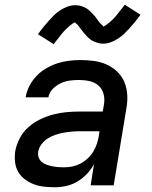

<svg xmlns="http://www.w3.org/2000/svg" viewBox="-20 -781 640 809"><path d="M211 8Q188 8 165.5 5.5Q143 3 123 -4.5Q103 -12 85.5 -25Q68 -38 57 -56.5Q46 -75 43.5 -97.5Q41 -120 44 -143Q49 -171 63 -198Q77 -225 99.5 -245Q122 -265 149 -278Q176 -291 204 -298.5Q232 -306 260.5 -308.5Q289 -311 316 -311H413L418 -341Q422 -363 416.5 -384.5Q411 -406 395.5 -420Q380 -434 358 -439Q336 -444 313 -444Q294 -444 274.5 -441.5Q255 -439 236.5 -430.5Q218 -422 202.5 -406.5Q187 -391 184 -371H88Q92 -396 104 -419Q116 -442 134 -461Q152 -480 175.5 -493.5Q199 -507 222.5 -514.5Q246 -522 271 -525Q296 -528 320 -528Q349 -528 377 -524Q405 -520 429.5 -509Q454 -498 473.5 -479.5Q493 -461 503.5 -436.5Q514 -412 516 -384Q518 -356 513 -327L459 0H362L376 -89Q364 -67 346 -48Q328 -29 306 -16Q284 -3 259.5 2.5Q235 8 211 8ZM249 -76Q267 -76 284.5 -79.5Q302 -83 318.5 -91.5Q335 -100 349.5 -113.5Q364 -127 373.5 -143Q383 -159 388.5 -176Q394 -193 397 -211L399 -228H316Q299 -228 282.5 -226.5Q266 -225 249 -222Q232 -219 215 -213.5Q198 -208 182.5 -198.5Q167 -189 155.5 -174Q144 -159 141 -142Q139 -129 143 -117.5Q147 -106 156 -98.5Q165 -91 176.5 -87Q188 -83 200 -80.5Q212 -78 224.5 -77Q237 -76 249 -76ZM206 -595 140 -637Q153 -655 165 -669.5Q177 -684 188 -696Q199 -708 209.5 -718.5Q220 -729 235 -738.5Q250 -748 265.5 -753.5Q281 -759 297 -759Q302 -759 307 -758.5Q312 -758 317 -757Q322 -756 326.5 -754Q331 -752 336 -750Q341 -748 345 -745.5Q349 -743 352.5 -740Q356 -737 360 -733.5Q364 -730 367 -726.5Q370 -723 373.5 -719.5Q377 -716 380 -712.5Q383 -709 385 -706Q387 -703 390.5 -698Q394 -693 397.5 -688.5Q401 -684 404 -681Q407 -678 411 -675Q415 -672 414 -669Q415 -669 419.5 -671Q424 -673 427 -675.5Q430 -678 434.5 -681.5Q439 -685 441 -686.5Q443 -688 445 -690Q447 -692 449.5 -694Q452 -696 454.5 -698.5Q457 -701 459.5 -703.5Q462 -706 464.5 -709Q467 -712 469.5 -715Q472 -718 475 -721.5Q478 -725 480.5 -728.5Q483 -732 486 -736Q489 -740 492.5 -744Q496 -748 499 -752.5Q502 -757 506 -761L572 -719Q559 -701 547 -686.5Q535 -672 524 -660Q513 -648 502.5 -638Q492 -628 477.5 -618.5Q463 -609 447 -603Q431 -597 415 -597Q410 -597 405 -597.5Q400 -598 395 -599.5Q390 -601 385.5 -602.5Q381 -604 376 -606Q371 -608 367 -610.5Q363 -613 359.5 -616Q356 -619 352 -622.5Q348 -626 345 -629.5Q342 -633 338.5 -636.5Q335 -640 332 -644Q329 -648 327 -650.5Q325 -653 321 -658Q317 -663 314 -667.5Q311 -672 308 -675.5Q305 -679 301 -681.5Q297 -684 297 -687Q296 -687 292 -685Q288 -683 285 -681Q282 -679 277.5 -675.5Q273 -672 271 -670Q269 -668 267 -666Q265 -664 262.5 -662Q260 -660 257.5 -657.5Q255 -655 252.5 -652.5Q250 -650 247.5 -647Q245 -644 242.5 -641Q240 -638 237 -634.5Q234 -631 231.5 -627.5Q229 -624 226 -620Q223 -616 219.5 -612Q216 -608 213 -604Q210 -600 206 -595Z"/></svg>

Font: Iosevka Aile Medium Oblique
Style: Regular
Weight: 500
Italic angle: -9°
Designer: Belleve Invis
Foundry: Belleve Invis
Version: Version 31.1.0; ttfautohint (v1.8.4)